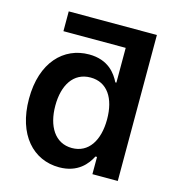

<svg xmlns="http://www.w3.org/2000/svg" viewBox="-109 -820 848 924"><g transform="rotate(15 315.0 -358.5)"><path d="M119.7 -727.3V-628.6H430V-455.3H424.7C405.2 -494.7 365.1 -552.6 268.8 -552.6C142.8 -552.6 43.7 -453.8 43.7 -272C43.7 -92.3 139.9 9.6 268.5 9.6C362.2 9.6 404.5 -46.2 424.7 -85.9H432.5V0H558.9V-727.3ZM174.7 -272.7C174.7 -374.3 218.8 -447.1 304.3 -447.1C387.1 -447.1 432.5 -378.6 432.5 -272.7C432.5 -166.9 386.4 -95.9 304.3 -95.9C219.5 -95.9 174.7 -170.5 174.7 -272.7Z"/></g></svg>

Font: Margiela Sans Semi Bold
Style: Regular
Weight: 600
Designer: Stefan Endress, Andreas Faust
Version: Version 1.100;FEAKit 1.0